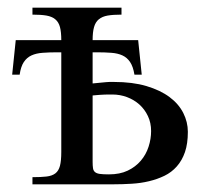

<svg xmlns="http://www.w3.org/2000/svg" viewBox="-20 -480 540 500"><path d="M469.2 -136.7Q469.2 -106 461.7 -84Q454.1 -62 440.4 -46.6Q426.8 -31.2 408.2 -22.2Q389.6 -13.2 368.2 -8.1Q346.7 -2.9 322.8 -1.5Q298.8 0 274.4 0H64.5V-18.6Q86.9 -18.6 101.3 -20.3Q115.7 -22 124.3 -28.6Q132.8 -35.2 136.2 -48.3Q139.6 -61.5 139.6 -84.5V-343.8H129.9Q108.4 -343.8 91.3 -342.5Q74.2 -341.3 62 -335.7Q49.8 -330.1 42 -318.4Q34.2 -306.6 31.2 -285.6H11.7L21 -375.5H139.6Q139.6 -396.5 136.2 -409.4Q132.8 -422.4 124 -429.7Q115.2 -437 100.8 -439.5Q86.4 -441.9 64.5 -441.9V-460H296.4V-441.9Q274.9 -441.9 260.5 -439.5Q246.1 -437 237.3 -429.7Q228.5 -422.4 224.9 -409.4Q221.2 -396.5 221.2 -375.5H339.8L349.1 -285.6H330.1Q326.7 -306.6 318.8 -318.4Q311 -330.1 298.8 -335.7Q286.6 -341.3 269.8 -342.5Q252.9 -343.8 231.4 -343.8H221.2V-262.7Q236.3 -264.2 244.1 -264.9Q252 -265.6 256.6 -266.1Q261.2 -266.6 265.1 -266.6H276.4Q325.2 -266.6 361.3 -255.9Q397.5 -245.1 421.4 -227.3Q445.3 -209.5 457.3 -185.8Q469.2 -162.1 469.2 -136.7ZM373.5 -138.7Q373.5 -160.2 365.2 -177.7Q356.9 -195.3 343 -207.8Q329.1 -220.2 310.8 -227.1Q292.5 -233.9 272.5 -233.9H261.7Q256.8 -233.9 251.2 -233.6Q245.6 -233.4 238.5 -232.9Q231.4 -232.4 221.2 -231.4V-58.6Q221.2 -48.3 222.2 -42Q223.1 -35.6 227.3 -32Q231.4 -28.3 240 -27.1Q248.5 -25.9 263.7 -25.9Q292 -25.9 312.5 -35.6Q333 -45.4 346.7 -61.5Q360.4 -77.6 366.9 -97.9Q373.5 -118.2 373.5 -138.7Z"/></svg>

Font: Doulos SIL Compact
Style: Regular
Weight: 400
Designer: Walt Agee, Victor Gaultney, Peter Martin, Debbi Hosken
Foundry: SIL International
Version: Version 4.110; 2011; Maintenance release ; LnSpcTght